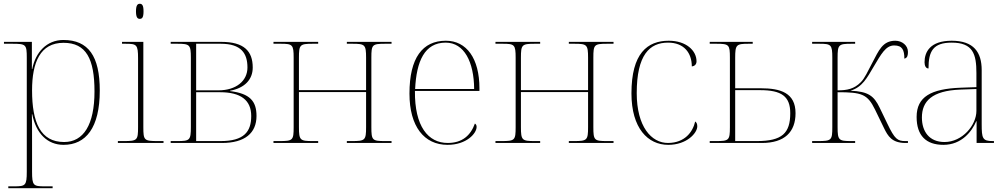

<svg xmlns="http://www.w3.org/2000/svg" viewBox="-20 -758 5341 1018"><path d="M24 240H259V230H217C157 230 150 226 150 152V13C150 -60 150 -125 149 -152H151C171 -50 232 10 317 10C435 10 509 -80 509 -278C509 -460 449 -546 316 -546C227 -546 168 -480 151 -392H149V-536H1V-526H45C118 -526 122 -522 122 -452V152C122 226 115 230 55 230H24ZM320 -5C195 -5 150 -108 150 -279C150 -427 193 -531 317 -531C437 -531 481 -446 481 -273C481 -97 423 -5 320 -5Z M721 -658C734 -658 741 -666 741 -698C741 -729 734 -738 721 -738C709 -738 701 -729 701 -698C701 -666 709 -658 721 -658ZM605 0H847V-10H817C744 -10 740 -14 740 -84V-536H627V-526H645C705 -526 712 -522 712 -448V-84C712 -14 708 -10 635 -10H605Z M885 0H1157C1279 0 1340 -53 1340 -143C1340 -222 1305 -262 1200 -275V-277C1277 -291 1320 -336 1320 -400C1320 -487 1274 -536 1153 -536H885V-526H920C986 -526 992 -521 992 -452V-84C992 -14 986 -10 919 -10H885ZM1138 -279H1020V-526H1151C1259 -526 1292 -475 1292 -400C1292 -329 1232 -279 1138 -279ZM1150 -10H1020V-269H1147C1255 -269 1312 -228 1312 -143C1312 -59 1273 -10 1150 -10Z M1430 0H1667V-10H1639C1571 -10 1565 -14 1565 -84V-270H1921V-84C1921 -14 1916 -10 1845 -10H1819V0H2056V-10H2022C1954 -10 1949 -14 1949 -84V-452C1949 -521 1953 -526 2022 -526H2056V-536H1819V-526H1849C1915 -526 1921 -521 1921 -452V-280H1565V-452C1565 -521 1570 -526 1638 -526H1667V-536H1430V-526H1469C1531 -526 1537 -521 1537 -452V-84C1537 -14 1533 -10 1461 -10H1430Z M2353 10C2454 10 2507 -51 2507 -85C2507 -94 2504 -99 2498 -103C2475 -39 2430 0 2354 0C2250 0 2178 -88 2180 -276H2522V-290C2522 -448 2454 -542 2344 -542C2220 -542 2151 -451 2151 -262C2151 -87 2229 10 2353 10ZM2494 -286H2181C2188 -433 2231 -532 2343 -532C2441 -532 2493 -430 2494 -286Z M2607 0H2844V-10H2816C2748 -10 2742 -14 2742 -84V-270H3098V-84C3098 -14 3093 -10 3022 -10H2996V0H3233V-10H3199C3131 -10 3126 -14 3126 -84V-452C3126 -521 3130 -526 3199 -526H3233V-536H2996V-526H3026C3092 -526 3098 -521 3098 -452V-280H2742V-452C2742 -521 2747 -526 2815 -526H2844V-536H2607V-526H2646C2708 -526 2714 -521 2714 -452V-84C2714 -14 2710 -10 2638 -10H2607Z M3523 10C3622 10 3677 -53 3677 -88C3677 -100 3674 -108 3666 -114C3653 -57 3610 -1 3523 0C3433 1 3356 -88 3356 -264C3356 -467 3424 -532 3522 -532C3607 -532 3648 -477 3648 -406C3663 -407 3673 -417 3673 -433C3673 -490 3618 -542 3526 -542C3412 -542 3328 -475 3328 -263C3328 -78 3415 10 3523 10Z M3743 0H4020C4140 0 4198 -58 4198 -158C4198 -266 4118 -290 4013 -290H3878V-452C3878 -521 3884 -526 3949 -526H3971V-536H3743V-526H3778C3846 -526 3850 -521 3850 -452V-84C3850 -14 3845 -10 3776 -10H3743ZM3993 -10H3878V-280H4010C4124 -280 4170 -247 4170 -158C4170 -52 4127 -10 3993 -10Z M4286 0H4514V-10H4495C4427 -10 4421 -14 4421 -84V-269C4547 -269 4579 -260 4619 -178L4667 -79C4688 -36 4709 0 4781 0H4794V-10H4780C4739 -10 4724 -20 4685 -102L4644 -187C4614 -249 4585 -273 4489 -277C4553 -296 4578 -347 4612 -404C4652 -471 4676 -517 4721 -517C4764 -517 4775 -493 4775 -447C4792 -451 4794 -466 4794 -483C4794 -517 4763 -542 4727 -542C4659 -542 4639 -489 4606 -427C4581 -380 4565 -343 4544 -322C4508 -286 4471 -279 4421 -279V-452C4421 -521 4426 -526 4494 -526H4514V-536H4286V-526H4324C4387 -526 4393 -521 4393 -452V-84C4393 -14 4389 -10 4315 -10H4286Z M4982 10C5080 10 5134 -63 5156 -115H5158V0H5250V-10H5243C5189 -10 5185 -25 5185 -100V-386C5185 -481 5143 -542 5026 -542C4911 -542 4882 -482 4882 -428C4882 -409 4889 -395 4903 -395C4903 -486 4927 -532 5026 -532C5139 -532 5157 -471 5157 -371V-296L5074 -293C4916 -287 4840 -245 4840 -138C4840 -39 4890 10 4982 10ZM4988 -5C4906 -5 4868 -62 4868 -135C4868 -221 4921 -277 5072 -283L5157 -286V-170C5157 -94 5082 -5 4988 -5Z"/></svg>

Font: Noto Serif Display Thin
Style: Regular
Weight: 100
Designer: Monotype Design Team
Foundry: Monotype Imaging Inc.
Version: Version 2.009